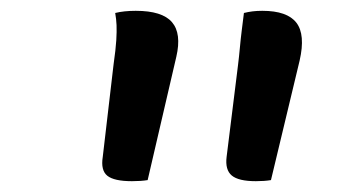

<svg xmlns="http://www.w3.org/2000/svg" viewBox="-20 -774 640 355"><path d="M253 -441Q247 -440 239.5 -439.5Q232 -439 224 -439Q191 -439 178.5 -449Q166 -459 170 -484L190 -655Q194 -683 195 -699.5Q196 -716 195.5 -727.5Q195 -739 193 -750Q201 -752 210.5 -753Q220 -754 231 -754Q280 -754 298 -733Q316 -712 306 -669ZM481 -441Q475 -440 468 -439.5Q461 -439 453 -439Q421 -439 408.5 -449.5Q396 -460 399 -484L420 -653Q422 -669 423.5 -685.5Q425 -702 427 -718Q429 -734 431 -750Q439 -752 447 -753Q455 -754 465 -754Q511 -754 528 -732Q545 -710 534 -662Z"/></svg>

Font: Rec Mono Duotone
Style: Italic
Weight: 400
Italic angle: -10°
Monospace: yes
Version: Version 1.085; ttfautohint (v1.8.4.7-5d5b)